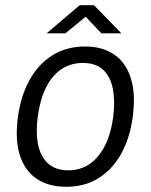

<svg xmlns="http://www.w3.org/2000/svg" viewBox="-20 -705 577 735"><path d="M233 10Q166.5 10 121 -20.2Q75.5 -50.5 56.2 -110Q37 -169.5 48.5 -256.5Q59.5 -337.5 93 -398.5Q126.5 -459.5 180.5 -493.2Q234.5 -527 306 -527Q372.5 -527 417.2 -496.2Q462 -465.5 481 -405.2Q500 -345 488 -256.5Q477.5 -177.5 444.5 -117.5Q411.5 -57.5 358.5 -23.8Q305.5 10 233 10ZM242.5 -53Q287.5 -53 322.8 -77Q358 -101 381.5 -147Q405 -193 413.5 -258.5Q421 -317.5 412.2 -364Q403.5 -410.5 375.5 -437.2Q347.5 -464 297 -464Q251 -464 215.2 -440.2Q179.5 -416.5 156.5 -370.5Q133.5 -324.5 124.5 -258.5Q116.5 -199.5 125.5 -153.2Q134.5 -107 163 -80Q191.5 -53 242.5 -53ZM158.5 -577.5 285 -685H340L444.5 -577.5H368L308 -641L230.5 -577.5Z"/></svg>

Font: Public Sans Thin Light
Style: Italic
Weight: 300
Italic angle: -8°
Version: Version 2.001